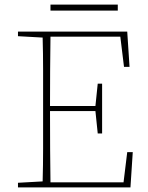

<svg xmlns="http://www.w3.org/2000/svg" viewBox="-20 -813 641 833"><path d="M199 -767V-793H491V-767ZM58 -656V-676H532L542 -523H518L502 -654H199Q198 -583 197.5 -509Q197 -435 197 -353H394L404 -450H423V-234H404L394 -331H197Q197 -236 197.5 -163Q198 -90 199 -22H516L532 -153H556L546 0H58V-20L165 -26Q167 -97 167 -168Q167 -239 167 -310V-367Q167 -438 167 -509Q167 -580 165 -650Z"/></svg>

Font: Source Serif 4 ExtraLight
Style: Regular
Weight: 200
Designer: Frank Grießhammer
Foundry: Adobe
Version: Version 4.005;hotconv 1.1.0;makeotfexe 2.6.0